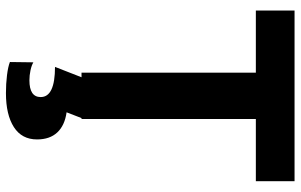

<svg xmlns="http://www.w3.org/2000/svg" viewBox="-198 -540 987 630"><g transform="rotate(90 295.0 -225.5)"><path d="M368 0 349 49Q392 55 415 79.5Q438 104 438 146Q438 196 397.5 222Q357 248 286 248Q255 248 227 244.5Q199 241 184 235L185 158Q195 164 211.5 167.5Q228 171 244 171Q299 171 299 134Q299 87 200 87L234 0H219V-572H15V-699H575V-572H371V0Z"/></g></svg>

Font: Prompt SemiBold
Style: Regular
Weight: 600
Designer: Katatrad Team
Foundry: CadsonDemak
Version: Version 1.000